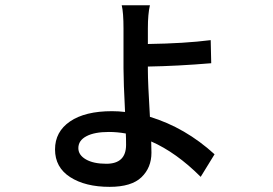

<svg xmlns="http://www.w3.org/2000/svg" viewBox="-20 -646 1040 731"><path d="M460 -94.7Q460 -122.1 459 -137.7Q426.8 -143.6 394.5 -143.6Q339.8 -143.6 309.1 -127.4Q278.3 -111.3 278.3 -82Q278.3 -55.7 307.1 -39.1Q335.9 -22.5 384.8 -22.5Q460 -22.5 460 -94.7ZM543 -392.6V-378.9Q543 -332 550.8 -201.2Q685.5 -160.2 796.9 -58.6L744.1 27.3Q651.4 -65.4 555.7 -107.4Q556.6 -91.8 556.6 -64.5Q556.6 -7.8 518.6 28.8Q480.5 65.4 397.5 65.4Q304.7 65.4 247.1 28.3Q189.5 -8.8 189.5 -77.1Q189.5 -144.5 246.6 -183.6Q303.7 -222.7 406.2 -222.7Q431.6 -222.7 456.1 -219.7Q450.2 -335 450.2 -385.7V-537.1Q450.2 -598.6 443.4 -626H550.8Q543 -592.8 543 -538.1V-478.5Q682.6 -480.5 782.2 -493.2L784.2 -405.3Q655.3 -394.5 543 -392.6Z"/></svg>

Font: GenEi Gothic M SemiBold
Style: Regular
Weight: 500
Designer: o_tamon (Modified); [Source Han Sans]
Ryoko NISHIZUKA  (kana & ideographs); Paul D. Hunt (Latin, Greek & Cyrillic); Wenl
Version: Version 1.1a;Original Version 1.004